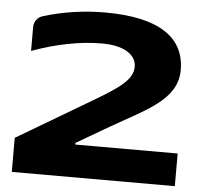

<svg xmlns="http://www.w3.org/2000/svg" viewBox="-51 -766 861 820"><g transform="rotate(5 379.0 -356.5)"><path d="M728 -140H289V-147L428 -228C578 -315 710 -368 710 -496C710 -637 597 -713 367 -713C278 -713 188 -700 103 -674C80 -667 66 -647 66 -624V-522C168 -559 270 -580 365 -580C464 -580 513 -542 513 -493C513 -438 458 -400 350 -336L29 -146V0H728Z"/></g></svg>

Font: LT Wave UI Medium
Style: Regular
Weight: 500
Designer: Daniel Lyons
Foundry: New Value
Version: Version 2.5 (Glyphs App)